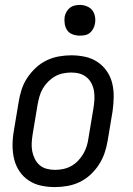

<svg xmlns="http://www.w3.org/2000/svg" viewBox="-20 -753 540 781"><path d="M203 8Q174 8 146.5 2Q119 -4 96.5 -19Q74 -34 59 -56.5Q44 -79 37.5 -106Q31 -133 31 -161.5Q31 -190 36 -219L56 -339Q60 -364 68 -389Q76 -414 91 -436.5Q106 -459 126 -477.5Q146 -496 170 -507.5Q194 -519 219.5 -523.5Q245 -528 270 -528Q299 -528 326.5 -522Q354 -516 376.5 -501Q399 -486 414.5 -463.5Q430 -441 436.5 -414Q443 -387 442.5 -358.5Q442 -330 438 -301L418 -181Q414 -156 405.5 -131Q397 -106 382.5 -83.5Q368 -61 348 -42.5Q328 -24 304 -12.5Q280 -1 254 3.5Q228 8 203 8ZM204 -62Q220 -62 237 -65.5Q254 -69 269.5 -77.5Q285 -86 297.5 -99Q310 -112 319 -127.5Q328 -143 333 -159.5Q338 -176 340 -192L360 -312Q363 -330 364 -347.5Q365 -365 362.5 -381.5Q360 -398 352.5 -413Q345 -428 332.5 -438.5Q320 -449 304 -453.5Q288 -458 270 -458Q254 -458 236.5 -454.5Q219 -451 204 -442.5Q189 -434 176 -421Q163 -408 154 -392.5Q145 -377 140.5 -360.5Q136 -344 133 -328L113 -208Q110 -190 109 -172.5Q108 -155 111 -138.5Q114 -122 121.5 -107Q129 -92 141 -81.5Q153 -71 169.5 -66.5Q186 -62 204 -62ZM304 -608Q290 -608 276 -613Q262 -618 254 -629Q246 -640 243.5 -655Q241 -670 243 -685Q245 -695 250.5 -705Q256 -715 264.5 -721.5Q273 -728 283.5 -730.5Q294 -733 305 -733Q319 -733 333 -727.5Q347 -722 355.5 -711Q364 -700 366.5 -685Q369 -670 366 -655Q364 -645 358.5 -635Q353 -625 344.5 -618.5Q336 -612 325.5 -610Q315 -608 304 -608Z"/></svg>

Font: Iosevka Custom
Style: Italic
Weight: 400
Italic angle: -9°
Monospace: yes
Designer: Belleve Invis
Foundry: Belleve Invis
Version: Version 30.3.3; ttfautohint (v1.8.3)